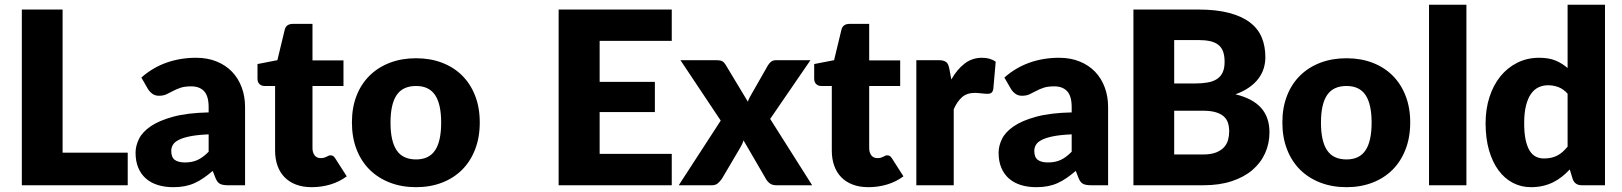

<svg xmlns="http://www.w3.org/2000/svg" viewBox="-20 -768 6726 796"><path d="M509.5 -135V0H70.5V-728.5H239.5V-135Z M845 -211Q798.5 -209 768.5 -203Q738.5 -197 721 -188Q703.5 -179 696.8 -167.5Q690 -156 690 -142.5Q690 -116 704.5 -105.2Q719 -94.5 747 -94.5Q777 -94.5 799.5 -105Q822 -115.5 845 -139ZM566 -446.5Q613 -488 670.2 -508.2Q727.5 -528.5 793 -528.5Q840 -528.5 877.8 -513.2Q915.5 -498 941.8 -470.8Q968 -443.5 982 -406Q996 -368.5 996 -324V0H925Q903 0 891.8 -6Q880.5 -12 873 -31L862 -59.5Q842.5 -43 824.5 -30.5Q806.5 -18 787.2 -9.2Q768 -0.5 746.2 3.8Q724.5 8 698 8Q662.5 8 633.5 -1.2Q604.5 -10.5 584.2 -28.5Q564 -46.5 553 -73.2Q542 -100 542 -135Q542 -163 556 -191.8Q570 -220.5 604.5 -244.2Q639 -268 697.5 -284Q756 -300 845 -302V-324Q845 -369.5 826.2 -389.8Q807.5 -410 773 -410Q745.5 -410 728 -404Q710.5 -398 696.8 -390.5Q683 -383 670 -377Q657 -371 639 -371Q623 -371 612 -379Q601 -387 594 -398Z M1272.5 8Q1235.5 8 1207.2 -2.8Q1179 -13.5 1159.8 -33.2Q1140.5 -53 1130.5 -81Q1120.5 -109 1120.5 -143.5V-411.5H1076.5Q1064.5 -411.5 1056 -419.2Q1047.5 -427 1047.5 -442V-502.5L1130 -518.5L1160.5 -645Q1166.5 -669 1194.5 -669H1275.5V-517.5H1404V-411.5H1275.5V-154Q1275.5 -136 1284.2 -124.2Q1293 -112.5 1309.5 -112.5Q1318 -112.5 1323.8 -114.2Q1329.5 -116 1333.8 -118.2Q1338 -120.5 1341.8 -122.2Q1345.5 -124 1350.5 -124Q1357.5 -124 1361.8 -120.8Q1366 -117.5 1370.5 -110.5L1417.5 -37Q1387.5 -14.5 1350 -3.2Q1312.5 8 1272.5 8Z M1705 -526.5Q1764 -526.5 1812.5 -508Q1861 -489.5 1895.8 -455Q1930.5 -420.5 1949.8 -371.2Q1969 -322 1969 -260.5Q1969 -198.5 1949.8 -148.8Q1930.5 -99 1895.8 -64.2Q1861 -29.5 1812.5 -10.8Q1764 8 1705 8Q1645.5 8 1596.8 -10.8Q1548 -29.5 1512.8 -64.2Q1477.5 -99 1458.2 -148.8Q1439 -198.5 1439 -260.5Q1439 -322 1458.2 -371.2Q1477.5 -420.5 1512.8 -455Q1548 -489.5 1596.8 -508Q1645.5 -526.5 1705 -526.5ZM1705 -107Q1758.5 -107 1783.8 -144.8Q1809 -182.5 1809 -259.5Q1809 -336.5 1783.8 -374Q1758.5 -411.5 1705 -411.5Q1650 -411.5 1624.5 -374Q1599 -336.5 1599 -259.5Q1599 -182.5 1624.5 -144.8Q1650 -107 1705 -107Z M2466 -598.5V-428.5H2695V-303.5H2466V-130H2765V0H2296V-728.5H2765V-598.5Z M3347 0H3198Q3181.5 0 3171.2 -8Q3161 -16 3155 -27L3062.5 -186Q3060 -177.5 3056.5 -170Q3053 -162.5 3049 -156L2973 -27Q2966 -17 2956.5 -8.5Q2947 0 2932 0H2794L2968 -268L2801 -518.5H2950Q2966.5 -518.5 2974.2 -514.2Q2982 -510 2988 -500L3080.5 -346.5Q3083.5 -355.5 3088 -364.2Q3092.5 -373 3098 -382L3164 -497.5Q3171 -508.5 3178.8 -513.5Q3186.5 -518.5 3198 -518.5H3340L3173 -275Z M3580.5 8Q3543.5 8 3515.2 -2.8Q3487 -13.5 3467.8 -33.2Q3448.5 -53 3438.5 -81Q3428.5 -109 3428.5 -143.5V-411.5H3384.5Q3372.5 -411.5 3364 -419.2Q3355.5 -427 3355.5 -442V-502.5L3438 -518.5L3468.5 -645Q3474.5 -669 3502.5 -669H3583.5V-517.5H3712V-411.5H3583.5V-154Q3583.5 -136 3592.2 -124.2Q3601 -112.5 3617.5 -112.5Q3626 -112.5 3631.8 -114.2Q3637.5 -116 3641.8 -118.2Q3646 -120.5 3649.8 -122.2Q3653.5 -124 3658.5 -124Q3665.5 -124 3669.8 -120.8Q3674 -117.5 3678.5 -110.5L3725.5 -37Q3695.5 -14.5 3658 -3.2Q3620.5 8 3580.5 8Z M3924 -438.5Q3948 -480.5 3979.2 -504.5Q4010.5 -528.5 4051 -528.5Q4086 -528.5 4108 -512L4098 -398Q4095.5 -387 4089.8 -383Q4084 -379 4074 -379Q4070 -379 4063.5 -379.5Q4057 -380 4050 -380.8Q4043 -381.5 4035.8 -382.2Q4028.5 -383 4022.5 -383Q3988.5 -383 3968.2 -365Q3948 -347 3934 -315V0H3779V-518.5H3871Q3882.5 -518.5 3890.2 -516.5Q3898 -514.5 3903.2 -510.2Q3908.5 -506 3911.2 -499Q3914 -492 3916 -482Z M4423 -211Q4376.5 -209 4346.5 -203Q4316.5 -197 4299 -188Q4281.5 -179 4274.8 -167.5Q4268 -156 4268 -142.5Q4268 -116 4282.5 -105.2Q4297 -94.5 4325 -94.5Q4355 -94.5 4377.5 -105Q4400 -115.5 4423 -139ZM4144 -446.5Q4191 -488 4248.2 -508.2Q4305.5 -528.5 4371 -528.5Q4418 -528.5 4455.8 -513.2Q4493.5 -498 4519.8 -470.8Q4546 -443.5 4560 -406Q4574 -368.5 4574 -324V0H4503Q4481 0 4469.8 -6Q4458.5 -12 4451 -31L4440 -59.5Q4420.5 -43 4402.5 -30.5Q4384.5 -18 4365.2 -9.2Q4346 -0.5 4324.2 3.8Q4302.5 8 4276 8Q4240.5 8 4211.5 -1.2Q4182.5 -10.5 4162.2 -28.5Q4142 -46.5 4131 -73.2Q4120 -100 4120 -135Q4120 -163 4134 -191.8Q4148 -220.5 4182.5 -244.2Q4217 -268 4275.5 -284Q4334 -300 4423 -302V-324Q4423 -369.5 4404.2 -389.8Q4385.5 -410 4351 -410Q4323.5 -410 4306 -404Q4288.5 -398 4274.8 -390.5Q4261 -383 4248 -377Q4235 -371 4217 -371Q4201 -371 4190 -379Q4179 -387 4172 -398Z M4967 -127.5Q5000.5 -127.5 5021.8 -136Q5043 -144.5 5055 -158Q5067 -171.5 5071.5 -188.5Q5076 -205.5 5076 -223Q5076 -243 5070.8 -259Q5065.5 -275 5052.8 -286Q5040 -297 5019 -303Q4998 -309 4966 -309H4848V-127.5ZM4848 -602V-422H4936Q4964 -422 4986.5 -426Q5009 -430 5024.8 -440Q5040.5 -450 5048.8 -467.5Q5057 -485 5057 -511.5Q5057 -537.5 5050.5 -554.8Q5044 -572 5030.5 -582.5Q5017 -593 4996.2 -597.5Q4975.5 -602 4947 -602ZM4947 -728.5Q5022.5 -728.5 5075.5 -714.5Q5128.5 -700.5 5162 -675Q5195.5 -649.5 5210.8 -613Q5226 -576.5 5226 -531.5Q5226 -507 5219 -484.2Q5212 -461.5 5197 -441.8Q5182 -422 5158.5 -405.5Q5135 -389 5102 -377Q5174 -359.5 5208.5 -320.5Q5243 -281.5 5243 -219.5Q5243 -173 5225 -133Q5207 -93 5172.2 -63.2Q5137.5 -33.5 5086.5 -16.8Q5035.5 0 4970 0H4679V-728.5Z M5562.5 -526.5Q5621.5 -526.5 5670 -508Q5718.5 -489.5 5753.2 -455Q5788 -420.5 5807.2 -371.2Q5826.5 -322 5826.5 -260.5Q5826.5 -198.5 5807.2 -148.8Q5788 -99 5753.2 -64.2Q5718.5 -29.5 5670 -10.8Q5621.5 8 5562.5 8Q5503 8 5454.2 -10.8Q5405.5 -29.5 5370.2 -64.2Q5335 -99 5315.8 -148.8Q5296.5 -198.5 5296.5 -260.5Q5296.5 -322 5315.8 -371.2Q5335 -420.5 5370.2 -455Q5405.5 -489.5 5454.2 -508Q5503 -526.5 5562.5 -526.5ZM5562.5 -107Q5616 -107 5641.2 -144.8Q5666.5 -182.5 5666.5 -259.5Q5666.5 -336.5 5641.2 -374Q5616 -411.5 5562.5 -411.5Q5507.5 -411.5 5482 -374Q5456.5 -336.5 5456.5 -259.5Q5456.5 -182.5 5482 -144.8Q5507.5 -107 5562.5 -107Z M6059.5 -748.5V0H5904.5V-748.5Z M6479 -379.5Q6461.5 -399 6441 -406.8Q6420.5 -414.5 6398 -414.5Q6376.5 -414.5 6358.5 -406Q6340.5 -397.5 6327.2 -378.8Q6314 -360 6306.5 -330Q6299 -300 6299 -257.5Q6299 -216.5 6305 -188.5Q6311 -160.5 6321.8 -143.2Q6332.5 -126 6347.5 -118.5Q6362.5 -111 6381 -111Q6398 -111 6411.8 -114.2Q6425.5 -117.5 6437 -123.5Q6448.5 -129.5 6458.8 -138.8Q6469 -148 6479 -160ZM6634 -748.5V0H6538Q6509 0 6500 -26L6488 -65.5Q6472.5 -49 6455.5 -35.5Q6438.5 -22 6418.8 -12.2Q6399 -2.5 6376.2 2.8Q6353.5 8 6327 8Q6286.5 8 6252 -10Q6217.5 -28 6192.5 -62Q6167.5 -96 6153.2 -145.2Q6139 -194.5 6139 -257.5Q6139 -315.5 6155 -365.2Q6171 -415 6200.2 -451.2Q6229.5 -487.5 6270.5 -508Q6311.5 -528.5 6361 -528.5Q6401.5 -528.5 6429 -517Q6456.5 -505.5 6479 -486V-748.5Z"/></svg>

Font: Lato ExtraBold
Style: Regular
Weight: 800
Designer: Lukasz Dziedzic with Adam Twardoch and Botio Nikoltchev
Foundry: tyPoland Lukasz Dziedzic
Version: Version 2.015; 2015-08-06; http://www.latofonts.com/